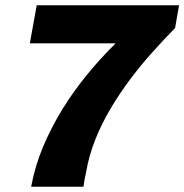

<svg xmlns="http://www.w3.org/2000/svg" viewBox="-20 -707 698 727"><path d="M98 0Q112 -77 143 -151Q174 -225 217 -294.5Q260 -364 311.5 -426.5Q363 -489 418 -543H93L119 -687H658L643 -601Q599 -556 555.5 -507.5Q512 -459 472 -405.5Q432 -352 398.5 -295.5Q365 -239 341 -179Q317 -119 306 -55Q303 -41 300.5 -28.5Q298 -16 296 0Z"/></svg>

Font: Archivo SemiBold ExtraBold
Style: Italic
Weight: 800
Italic angle: -10°
Version: Version 2.001